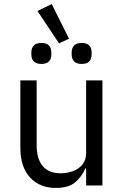

<svg xmlns="http://www.w3.org/2000/svg" viewBox="-20 -911 608 943"><path d="M403 0V-84H399Q384 -47 351.5 -17.5Q319 12 254 12Q175 12 127.5 -39.5Q80 -91 80 -185V-516H160V-199Q160 -130 190 -95Q220 -60 278 -60Q310 -60 338.5 -70.5Q367 -81 385 -103Q403 -125 403 -159V-516H483V0ZM270 -698 164 -857 234 -891 319 -721ZM183 -597Q158 -597 146 -609.5Q134 -622 134 -643V-654Q134 -675 146 -687.5Q158 -700 183 -700Q209 -700 220.5 -687.5Q232 -675 232 -654V-643Q232 -622 220.5 -609.5Q209 -597 183 -597ZM381 -597Q356 -597 344 -609.5Q332 -622 332 -643V-654Q332 -675 344 -687.5Q356 -700 381 -700Q407 -700 418.5 -687.5Q430 -675 430 -654V-643Q430 -622 418.5 -609.5Q407 -597 381 -597Z"/></svg>

Font: IBM Plex Sans
Style: Regular
Weight: 400
Designer: Mike Abbink, Paul van der Laan, Pieter van Rosmalen
Foundry: Bold Monday
Version: Version 3.201